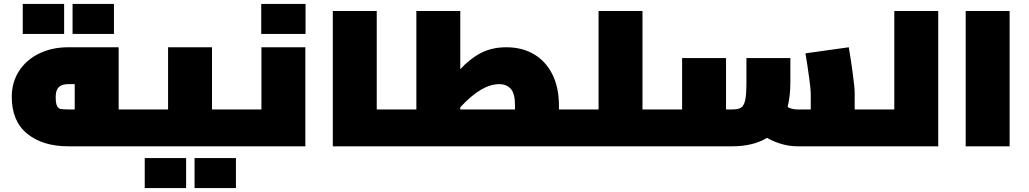

<svg xmlns="http://www.w3.org/2000/svg" viewBox="-20 -746 5248 979"><path d="M706 -94Q706 -50 701 -25Q696 0 686 0H328Q198 0 119 -64Q40 -128 40 -252Q40 -327 77.5 -384.5Q115 -442 180.5 -473.5Q246 -505 328 -505H585V-188H686Q696 -188 701 -163Q706 -138 706 -94ZM361 -188V-317H328Q295 -317 279.5 -301.5Q264 -286 264 -252Q264 -220 270.5 -206.5Q277 -193 288.5 -190.5Q300 -188 328 -188ZM96 -726H307V-573H96ZM350 -726H561V-573H350Z M1232 -94Q1232 -50 1227 -25Q1222 0 1212 0H686Q676 0 671 -25Q666 -50 666 -94Q666 -138 671 -163Q676 -188 686 -188H837V-505H1061V-188H1212Q1222 -188 1227 -163Q1232 -138 1232 -94ZM718 60H929V213H718ZM972 60H1183V213H972Z M1537 -505V0H1212Q1202 0 1197 -25Q1192 -50 1192 -94Q1192 -138 1197 -163Q1202 -188 1212 -188H1313V-505ZM1312 -726H1538V-573H1312Z M2022 -94Q2022 -50 2017 -25Q2012 0 2002 0H1677V-690H1901V-188H2002Q2012 -188 2017 -163Q2022 -138 2022 -94Z M2951 -94Q2951 -50 2946 -25Q2941 0 2931 0H2002Q1992 0 1987 -25Q1982 -50 1982 -94Q1982 -138 1987 -163Q1992 -188 2002 -188H2103V-690H2327V-393Q2375 -446 2431.5 -475.5Q2488 -505 2562 -505Q2642 -505 2702.5 -469.5Q2763 -434 2796.5 -367Q2830 -300 2830 -208V-188H2931Q2941 -188 2946 -163Q2951 -138 2951 -94ZM2327 -188H2606V-208Q2606 -270 2584 -293.5Q2562 -317 2526 -317Q2435 -317 2327 -199Z M3377 -94Q3377 -50 3372 -25Q3367 0 3357 0H2931Q2921 0 2916 -25Q2911 -50 2911 -94Q2911 -138 2916 -163Q2921 -188 2931 -188H3032V-690H3256V-188H3357Q3367 -188 3372 -163Q3377 -138 3377 -94Z M4459 -94Q4459 -50 4454 -25Q4449 0 4439 0H4045Q4006 0 3966 -11.5Q3926 -23 3891 -43Q3820 0 3713 0H3357Q3347 0 3342 -25Q3337 -50 3337 -94Q3337 -138 3342 -163Q3347 -188 3357 -188H3458V-450H3682V-188H3713Q3744 -188 3758.5 -197Q3773 -206 3779.5 -234.5Q3786 -263 3786 -325V-450H4010V-325Q4010 -258 3996 -200Q4018 -188 4045 -188H4114V-270Q4114 -289 4106 -348.5Q4098 -408 4087 -474L4308 -505Q4319 -439 4328.5 -369.5Q4338 -300 4338 -270V-188H4439Q4449 -188 4454 -163Q4459 -138 4459 -94Z M4764 -690V0H4439Q4429 0 4424 -25Q4419 -50 4419 -94Q4419 -138 4424 -163Q4429 -188 4439 -188H4540V-690Z M4904 -690H5128V0H4904Z"/></svg>

Font: Cairo Black
Style: Regular
Weight: 900
Designer: Mohamed Gaber, Accademia di Belle Arti di Urbino and others
Foundry: Kief Type Foundry, Accademia di Belle Arti di Urbino and others
Version: Version 3.011